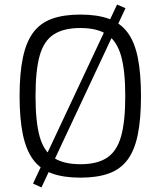

<svg xmlns="http://www.w3.org/2000/svg" viewBox="-20 -767 706 843"><path d="M494 -747 531 -731 162 56 125 39ZM333 -703Q407 -703 458 -684.5Q509 -666 540 -624.5Q571 -583 585 -514Q599 -445 599 -345Q599 -245 585 -176Q571 -107 540 -65.5Q509 -24 458 -5.5Q407 13 333 13Q259 13 208 -5.5Q157 -24 126 -65.5Q95 -107 80.5 -176Q66 -245 66 -345Q66 -445 80.5 -514Q95 -583 126 -624.5Q157 -666 208 -684.5Q259 -703 333 -703ZM333 -644Q259 -644 215.5 -615.5Q172 -587 154 -522Q136 -457 136 -345Q136 -233 154 -168Q172 -103 215.5 -74.5Q259 -46 333 -46Q407 -46 450 -74.5Q493 -103 511.5 -168Q530 -233 530 -345Q530 -457 511.5 -522Q493 -587 450 -615.5Q407 -644 333 -644Z"/></svg>

Font: Exo 2 Light
Style: Regular
Weight: 300
Designer: Natanael Gama
Foundry: Natanael Gama
Version: Version 2.010